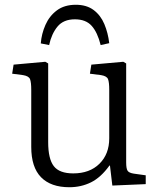

<svg xmlns="http://www.w3.org/2000/svg" viewBox="-20 -771 663 805"><path d="M271 14Q193 14 152 -28Q111 -70 111 -155V-394Q111 -426 106 -439Q101 -452 77 -456L31 -462L37 -500L170 -512L182 -505V-175Q182 -105 205.5 -74.5Q229 -44 287 -44Q356 -44 397 -84.5Q438 -125 438 -191V-394Q438 -426 433 -439Q428 -452 404 -456L357 -462L363 -500L497 -512L509 -505V-90Q509 -64 515 -55Q521 -46 541 -43L591 -36V1L451 7L441 -77H439Q403 -27 361.5 -6.5Q320 14 271 14ZM298 -751Q343 -751 372.5 -729Q402 -707 417.5 -670Q433 -633 438 -590L402 -582Q389 -635 364.5 -662.5Q340 -690 294 -690Q246 -690 221 -659.5Q196 -629 186 -582L151 -589Q154 -629 170.5 -666.5Q187 -704 218.5 -727.5Q250 -751 298 -751Z"/></svg>

Font: Literata 12pt Light
Style: Regular
Weight: 300
Designer: Latin by Veronika Burian and Jose Scaglione. Greek by Irene Vlachou. Cyrillic by Vera Evstafieva.
Foundry: TypeTogether
Version: Version 3.002